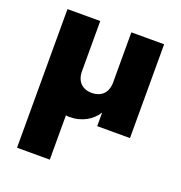

<svg xmlns="http://www.w3.org/2000/svg" viewBox="-145 -686 1019 1079"><g transform="rotate(20 364.0 -146.5)"><path d="M457 -261C457 -200 421 -165 363 -165C307 -165 271 -200 271 -261V-561H75V268H271V3C277 4 284 5 291 5C369 5 425 -31 457 -81V0H653V-561H457Z"/></g></svg>

Font: Poppins STUK1
Style: Regular
Weight: 400
Designer: Jonny Pinhorn (original), Sammy Jo Hughes (modified version)
Foundry: Type Mafia
Version: Version 1.002;hotconv 1.0.109;makeotfexe 2.5.65596